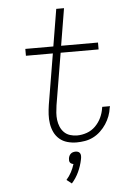

<svg xmlns="http://www.w3.org/2000/svg" viewBox="-63 -781 725 1058"><g transform="rotate(-5 300.0 -252.0)"><path d="M337 8Q311 8 286 1Q261 -6 242.5 -22Q224 -38 213.5 -60Q203 -82 199 -107.5Q195 -133 196.5 -159Q198 -185 202 -211L249 -492H100V-530H255L289 -735H332L298 -530H502V-492H292L244 -205Q241 -185 239.5 -164.5Q238 -144 240.5 -124.5Q243 -105 250.5 -87Q258 -69 271.5 -55.5Q285 -42 304 -36Q323 -30 343 -30Q370 -30 397 -39.5Q424 -49 444.5 -69.5Q465 -90 477 -115.5Q489 -141 493 -168Q494 -170 494 -172Q494 -174 494 -175H537Q537 -173 536.5 -171Q536 -169 535 -167Q532 -143 523.5 -120.5Q515 -98 501.5 -77.5Q488 -57 469.5 -39.5Q451 -22 429 -11Q407 0 383.5 4Q360 8 337 8ZM291 231 263 209Q279 191 290.5 169.5Q302 148 309 125Q303 124 298 121.5Q293 119 290 114.5Q287 110 286.5 104Q286 98 287 92Q288 85 291 78.5Q294 72 299.5 67Q305 62 312 60Q319 58 326 58Q333 58 339 60Q345 62 349 67Q353 72 354 78.5Q355 85 354 92V94L352 105Q345 139 330 171.5Q315 204 291 231Z"/></g></svg>

Font: Iosevka Curly XLtExObl
Style: Regular
Weight: 200
Width: 7
Italic angle: -9°
Monospace: yes
Designer: Belleve Invis
Foundry: Belleve Invis
Version: Version 11.0.1; ttfautohint (v1.8.3)